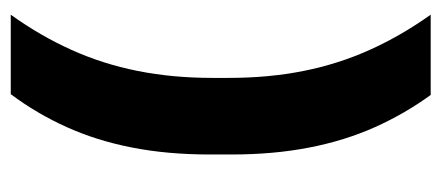

<svg xmlns="http://www.w3.org/2000/svg" viewBox="-257 -459 840 366"><g transform="rotate(-90 163.0 -276.0)"><path d="M197.5 -290.5V-260.5Q197.5 -183.5 210.8 -117.2Q224 -51 250.8 8.5Q277.5 68 318 125H165Q129 75.5 103.5 18.5Q78 -38.5 64.8 -106.2Q51.5 -174 51.5 -255V-296Q51.5 -377 64.8 -444.5Q78 -512 103.8 -569Q129.5 -626 166.5 -675.5H318Q277.5 -619 250.8 -559.5Q224 -500 210.8 -433.8Q197.5 -367.5 197.5 -290.5Z"/></g></svg>

Font: Anek Kannada Medium
Style: Bold
Weight: 700
Version: Version 1.003